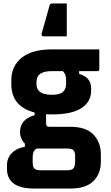

<svg xmlns="http://www.w3.org/2000/svg" viewBox="-20 -834 640 1104"><path d="M230 -625Q224 -625 221 -629.5Q218 -634 219 -640Q229 -675 235.5 -697.5Q242 -720 248.5 -743.5Q255 -767 265 -803Q268 -814 281 -814H364V-625ZM95 -75Q95 -110 115 -134.5Q135 -159 179 -172V-187Q45 -222 45 -350V-371Q45 -454 104.5 -502Q164 -550 278 -550H551V-436Q551 -425 540 -425H435V-409Q504 -390 504 -326V-312Q504 -249 448.5 -212.5Q393 -176 278 -176Q261 -176 245 -177V-122Q245 -105 262 -105H385Q474 -105 517 -60.5Q560 -16 560 55V95Q560 165 517 207.5Q474 250 385 250H176Q20 250 20 136V118Q20 74 48.5 45.5Q77 17 123 10V-8Q110 -21 102.5 -38.5Q95 -56 95 -75ZM278 -289Q322 -289 341 -304.5Q360 -320 360 -352V-373Q360 -389 356.5 -401Q353 -413 342 -425H278Q190 -425 190 -365V-349Q190 -325 205 -310Q226 -289 278 -289ZM213 145H367Q391 145 401 135Q407 129 409.5 118Q412 107 412 94V65Q412 39 402 29.5Q392 20 367 20H191Q178 28 173 39.5Q168 51 168 68V101Q168 126 178 135.5Q188 145 213 145Z"/></svg>

Font: Recursive Mn Lnr St XBd
Style: Regular
Weight: 800
Monospace: yes
Version: Version 1.079;hotconv 1.0.112;makeotfexe 2.5.65598; ttfautoh